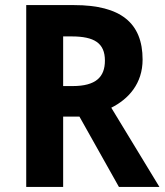

<svg xmlns="http://www.w3.org/2000/svg" viewBox="-20 -785 647 754"><path d="M271 -765H83V-51H228V-327H292L447 -51H606L417 -362C485 -396 540 -457 540 -551C540 -695 454 -765 271 -765ZM261 -642C350 -642 392 -616 392 -547C392 -483 357 -447 265 -447H228V-642Z"/></svg>

Font: Noto Sans Tamil UI SemiCondensed
Style: Bold
Weight: 700
Width: 4
Designer: Jelle Bosma - Monotype Design Team
Foundry: Monotype Imaging Inc.
Version: Version 2.004